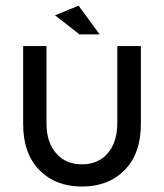

<svg xmlns="http://www.w3.org/2000/svg" viewBox="-20 -671 595 696"><path d="M341.2 -546.4H268L179.4 -615.5L264.9 -650.5ZM277.3 -75.3Q336.1 -75.3 370.6 -115.5Q405.2 -155.7 405.2 -224.7V-504.1H490.7V-221.6Q490.7 -114.4 432 -54.6Q373.2 5.2 277.3 5.2Q181.4 5.2 122.7 -54.6Q63.9 -114.4 63.9 -221.6V-504.1H148.5V-224.7Q148.5 -154.6 183.5 -115.5Q217.5 -75.3 277.3 -75.3Z"/></svg>

Font: NATS
Style: Regular
Weight: 400
Designer: Purushoth Kumar Guthula
Foundry: Silicon Andhra, USA.
Version: Version 1.0.4; ttfautohint (v1.2.25-373a) -l 7 -r 28 -G 50 -